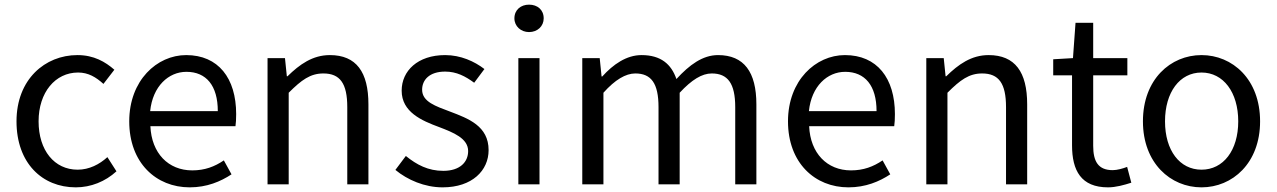

<svg xmlns="http://www.w3.org/2000/svg" viewBox="-20 -793 5492 826"><path d="M306 13C371 13 433 -12 481 -56L442 -117C408 -86 364 -63 314 -63C214 -63 146 -146 146 -271C146 -396 218 -481 316 -481C360 -481 393 -461 425 -432L472 -493C433 -527 384 -556 313 -556C174 -556 51 -452 51 -271C51 -91 162 13 306 13Z M796 13C870 13 929 -12 976 -43L943 -103C903 -76 861 -60 807 -60C704 -60 632 -134 627 -250H993C995 -263 996 -282 996 -302C996 -457 919 -556 781 -556C655 -556 536 -447 536 -271C536 -92 652 13 796 13ZM626 -315C637 -422 705 -484 782 -484C867 -484 917 -425 917 -315Z M1131 -543V0H1222V-394C1277 -449 1315 -477 1371 -477C1443 -477 1474 -434 1474 -332V0H1565V-344C1565 -483 1513 -556 1399 -556C1325 -556 1269 -516 1217 -465H1214L1206 -543Z M1884 13C2012 13 2082 -60 2082 -147C2082 -251 1995 -283 1916 -313C1855 -336 1796 -355 1796 -407C1796 -449 1827 -485 1895 -485C1944 -485 1982 -465 2020 -437L2064 -496C2021 -529 1962 -556 1895 -556C1777 -556 1708 -488 1708 -403C1708 -311 1794 -274 1870 -246C1930 -223 1994 -198 1994 -143C1994 -96 1959 -58 1887 -58C1822 -58 1773 -84 1726 -122L1681 -62C1733 -19 1807 13 1884 13Z M2210 0H2301V-543H2210ZM2256 -655C2292 -655 2319 -680 2319 -714C2319 -751 2292 -773 2256 -773C2221 -773 2193 -751 2193 -714C2193 -680 2221 -655 2256 -655Z M2485 -543V0H2576V-394C2626 -450 2672 -477 2713 -477C2782 -477 2813 -434 2813 -332V0H2904V-394C2956 -450 3000 -477 3042 -477C3111 -477 3143 -434 3143 -332V0H3234V-344C3234 -483 3181 -556 3069 -556C3003 -556 2946 -514 2890 -453C2868 -517 2823 -556 2740 -556C2675 -556 2618 -516 2571 -464H2568L2560 -543Z M3630 13C3704 13 3763 -12 3810 -43L3777 -103C3737 -76 3695 -60 3641 -60C3538 -60 3466 -134 3461 -250H3827C3829 -263 3830 -282 3830 -302C3830 -457 3753 -556 3615 -556C3489 -556 3370 -447 3370 -271C3370 -92 3486 13 3630 13ZM3460 -315C3471 -422 3539 -484 3616 -484C3701 -484 3751 -425 3751 -315Z M3965 -543V0H4056V-394C4111 -449 4149 -477 4205 -477C4277 -477 4308 -434 4308 -332V0H4399V-344C4399 -483 4347 -556 4233 -556C4159 -556 4103 -516 4051 -465H4048L4040 -543Z M4511 -469H4592V-168C4592 -59 4631 13 4747 13C4780 13 4816 3 4847 -7L4829 -75C4811 -68 4786 -61 4767 -61C4704 -61 4683 -99 4683 -166V-469H4830V-543H4683V-695H4607L4596 -543L4511 -538Z M5149 13C5282 13 5401 -91 5401 -271C5401 -452 5282 -556 5149 -556C5016 -556 4897 -452 4897 -271C4897 -91 5016 13 5149 13ZM5149 -63C5055 -63 4992 -146 4992 -271C4992 -396 5055 -481 5149 -481C5243 -481 5307 -396 5307 -271C5307 -146 5243 -63 5149 -63Z"/></svg>

Font: Kinto Sans
Style: Regular
Weight: 400
Designer: Authors: Ryoko NISHIZUKA  (kana & ideographs); Paul D. Hunt (Latin, Greek & Cyrillic); Wenlong ZHANG  (bopomofo); Sandol
Foundry: Adobe Systems Incorporated, ookami Inc.
Version: Version 0.001